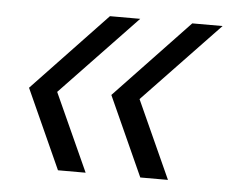

<svg xmlns="http://www.w3.org/2000/svg" viewBox="-38 -492 583 484"><g transform="rotate(5 253.5 -250.0)"><path d="M125 -50.8 34.2 -251.7 221.7 -449.2H298.3L105.8 -247.5L195 -50.8ZM333.3 -50.8 242.5 -251.7 430 -449.2H506.7L314.2 -247.5L403.3 -50.8Z"/></g></svg>

Font: Funnel Sans Light Light
Style: Italic
Weight: 300
Italic angle: -14.036°
Version: Version 1.000